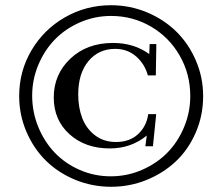

<svg xmlns="http://www.w3.org/2000/svg" viewBox="-20 -737 860 743"><path d="M410.2 -14.2Q336.4 -14.2 270.5 -41.5Q204.6 -68.8 157.2 -115.7Q109.9 -162.6 82 -227.8Q54.2 -293 54.2 -365.2Q54.2 -461.4 101.8 -542.2Q149.4 -623 231.2 -669.9Q313 -716.8 409.7 -716.8Q482.9 -716.8 548.8 -689.2Q614.7 -661.6 662.4 -614.7Q710 -567.9 738 -502.7Q766.1 -437.5 766.1 -365.2Q766.1 -289.6 737.1 -223.1Q708 -156.7 659.2 -111.3Q610.4 -65.9 545.7 -40Q481 -14.2 410.2 -14.2ZM408.7 -54.7Q471.7 -54.7 528.8 -79.3Q585.9 -104 627 -145.5Q668 -187 692.1 -244.6Q716.3 -302.2 716.3 -365.2Q716.3 -450.7 675.3 -522Q634.3 -593.3 564 -634.3Q493.7 -675.3 409.7 -675.3Q347.2 -675.3 290.5 -650.9Q233.9 -626.5 193.4 -585.2Q152.8 -543.9 128.7 -486.8Q104.5 -429.7 104.5 -367.2Q104.5 -303.2 128.2 -245.6Q151.9 -188 192.1 -146Q232.4 -104 288.8 -79.3Q345.2 -54.7 408.7 -54.7ZM404.8 -162.6Q310.1 -162.6 249 -217.5Q188 -272.5 188 -359.9Q188 -449.2 252.2 -510Q316.4 -570.8 417.5 -570.8Q498.5 -570.8 557.6 -527.8L559.1 -566.4H585L583 -445.3H552.2Q540 -489.7 506.6 -518.8Q473.1 -547.9 425.8 -547.9Q361.8 -547.9 322.3 -500.5Q282.7 -453.1 282.7 -371.6Q282.7 -321.3 298.1 -280.5Q313.5 -239.7 347.4 -213.6Q381.3 -187.5 429.2 -187.5Q481.4 -187.5 514.2 -217.8Q546.9 -248 553.7 -295.4H584.5L571.8 -170.9H542.5L547.9 -212.4Q487.3 -162.6 404.8 -162.6Z"/></svg>

Font: Elstob 8pt Medium
Style: Regular
Weight: 500
Designer: Peter S. Baker
Version: Version 1.015